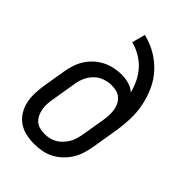

<svg xmlns="http://www.w3.org/2000/svg" viewBox="-221 -822 918 918"><g transform="rotate(45 237.5 -363.5)"><path d="M191 8Q162 8 135 2Q108 -4 86 -19Q64 -34 49.5 -56.5Q35 -79 28.5 -105Q22 -131 22.5 -159.5Q23 -188 27 -216L48 -342Q52 -366 60 -389.5Q68 -413 82 -434.5Q96 -456 115.5 -473.5Q135 -491 158 -502Q181 -513 205 -518Q229 -523 252 -523Q278 -523 302.5 -516Q327 -509 344 -493Q336 -524 322 -552.5Q308 -581 287 -604Q266 -627 238 -643.5Q210 -660 179 -668L197 -735Q243 -724 281 -701.5Q319 -679 348.5 -647Q378 -615 396.5 -574.5Q415 -534 424 -489.5Q433 -445 431 -398Q429 -351 421 -304L400 -178Q396 -154 388 -129.5Q380 -105 366 -83Q352 -61 332 -42.5Q312 -24 289 -12.5Q266 -1 240.5 3.5Q215 8 191 8ZM192 -61Q208 -61 224.5 -64.5Q241 -68 256 -77Q271 -86 283 -99Q295 -112 303.5 -126.5Q312 -141 316.5 -157Q321 -173 324 -189L344 -309Q347 -327 347.5 -344Q348 -361 345.5 -377.5Q343 -394 336 -408.5Q329 -423 316.5 -434Q304 -445 288 -449Q272 -453 255 -453Q231 -453 207.5 -444.5Q184 -436 166 -418Q148 -400 138 -377Q128 -354 125 -331L104 -205Q101 -188 100 -170.5Q99 -153 102 -137Q105 -121 112 -106Q119 -91 130.5 -80.5Q142 -70 158.5 -65.5Q175 -61 192 -61Z"/></g></svg>

Font: Iosevka QP
Style: Italic
Weight: 400
Italic angle: -9°
Designer: Belleve Invis
Foundry: Belleve Invis
Version: Version 20.0.0; ttfautohint (v1.8.4)